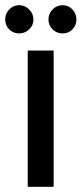

<svg xmlns="http://www.w3.org/2000/svg" viewBox="-37 -721 315 741"><path d="M70 0V-526H170V0ZM37 -592Q14 -592 -1.5 -607.5Q-17 -623 -17 -646Q-17 -668 -1.5 -684.5Q14 -701 37 -701Q59 -701 75.5 -684.5Q92 -668 92 -646Q92 -623 75.5 -607.5Q59 -592 37 -592ZM205 -592Q182 -592 166 -607.5Q150 -623 150 -646Q150 -668 166 -684.5Q182 -701 205 -701Q227 -701 242.5 -684.5Q258 -668 258 -646Q258 -623 242.5 -607.5Q227 -592 205 -592Z"/></svg>

Font: DM Sans 9pt Medium
Style: Regular
Weight: 500
Version: Version 4.004;gftools[0.9.30]